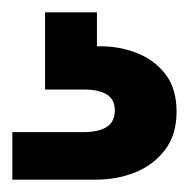

<svg xmlns="http://www.w3.org/2000/svg" viewBox="-20 -27 306 311"><path d="M0 264V187H115Q140 187 153 178.5Q166 170 166 152Q166 134 153 126Q140 118 115 118H53V-7H137V48Q170 47 199.5 58Q229 69 247.5 92.5Q266 116 266 154Q266 191 247.5 215.5Q229 240 199.5 252Q170 264 135 264Z"/></svg>

Font: DM Sans 9pt 36pt
Style: Bold
Weight: 700
Version: Version 4.004;gftools[0.9.30]